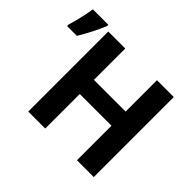

<svg xmlns="http://www.w3.org/2000/svg" viewBox="-198 -908 1125 1125"><g transform="rotate(45 365.0 -345.5)"><path d="M691.4 0H551.8V-286.1H289.1V0H148.4V-663.1H289.1V-403.3H551.8V-663.1H691.4ZM-44.9 -528.8Q-36.6 -553.2 -24.7 -603.3Q-12.7 -653.3 -7.3 -691.4H120.6V-680.7Q85.4 -596.2 36.1 -515.1H-44.9Z"/></g></svg>

Font: Bpm'online Open Sans
Style: Bold
Weight: 700
Foundry: Ascender Corporation
Version: Version 1.10